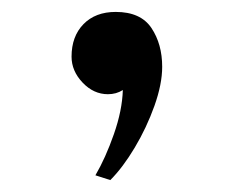

<svg xmlns="http://www.w3.org/2000/svg" viewBox="-20 -164 390 322"><path d="M252 -52Q252 -90 234 -117Q216 -144 174 -144Q140 -144 120 -123.5Q100 -103 100 -69Q100 -45 118.5 -25.5Q137 -6 161 -6Q175 -6 186 -13Q185 21 171 61Q157 101 140 130L165 138Q186 117 206 83.5Q226 50 239 13.5Q252 -23 252 -52Z"/></svg>

Font: UoqMunThenKhung
Style: Regular
Weight: 400
Designer: Font-Kai, 金井和夫, 宇文滿月
Foundry: Kazuo Kanai, Moonlit Owen
Version: Version 1.197